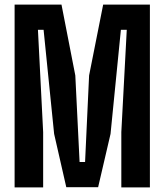

<svg xmlns="http://www.w3.org/2000/svg" viewBox="-20 -820 720 840"><path d="M43.9 0V-800H249L309.5 -489.8L328.2 -111.3H352.2L369.8 -489.8L431.4 -800H635.8V0H510.8V-242.1L534.6 -689.7H508.9L463.6 -234.2L409.3 -1H270L216.8 -234.2L170.7 -689.7H146L168.8 -242.1V0Z"/></svg>

Font: Big Shoulders Thin
Style: Regular
Weight: 100
Designer: Patric King
Foundry: XO Type Co
Version: Version 2.002